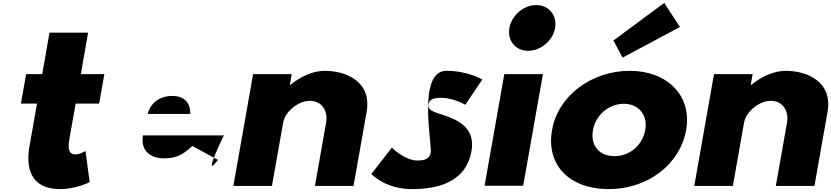

<svg xmlns="http://www.w3.org/2000/svg" viewBox="-20 -1281 5727 1323"><path d="M271 -770H160L124 -567H235L183 -272C159 -136 182 22 394 22C504 22 598 -26 598 -26L569 -241C569 -241 533 -217 499 -217C457 -217 445 -251 458 -323L501 -567H663L699 -770H537L587 -1056H321Z M1523 -348C1527 -358 1364 -26 1482 -179L1306 -275C1229 -206 1190 -190 1104 -190C1036 -190 944 -230 965 -348ZM998 -496C1015 -566 1075 -620 1167 -620C1245 -620 1293 -577 1291 -496Z M1588 0H1854L1931 -436C1945 -513 2035 -586 2115 -586C2201 -586 2241 -513 2227 -436L2150 0H2416L2506 -508C2544 -723 2359 -793 2218 -793C2134 -793 2050 -752 1980 -696H1977L1990 -770H1724Z M3056 -793C2853 -793 2958 -286 2948 -230C2939 -179 2893 -175 2855 -175C2769 -175 2680 -264 2680 -264L2539 -82C2539 -82 2633 22 2819 22C2977 22 3189 -14 3229 -241C3257 -399 3135 -455 3039 -487C2977 -508 2925 -519 2932 -560C2938 -596 2964 -607 3023 -607C3104 -607 3186 -559 3186 -559L3303 -733C3303 -733 3205 -793 3056 -793Z M3675 -1246C3588 -1246 3505 -1175 3490 -1088C3475 -1001 3532 -931 3619 -931C3706 -931 3790 -1001 3805 -1088C3820 -1175 3762 -1246 3675 -1246ZM3455 -770H3721L3585 -1H3319Z M4207 -1002 4270 -884 4665 -1095 4557 -1261ZM3784 -385C3826 -625 4060 -793 4320 -793C4575 -793 4750 -625 4708 -385C4666 -148 4442 22 4176 22C3898 22 3742 -148 3784 -385ZM4066 -385C4047 -280 4107 -205 4215 -205C4319 -205 4407 -280 4426 -385C4445 -491 4378 -566 4279 -566C4178 -566 4085 -491 4066 -385Z M4764 0H5030L5107 -436C5121 -513 5211 -586 5291 -586C5377 -586 5417 -513 5403 -436L5326 0H5592L5682 -508C5720 -723 5535 -793 5394 -793C5310 -793 5226 -752 5156 -696H5153L5166 -770H4900Z"/></svg>

Font: Hussar Dziwak
Style: Kur
Weight: 400
Version: Version 1.022